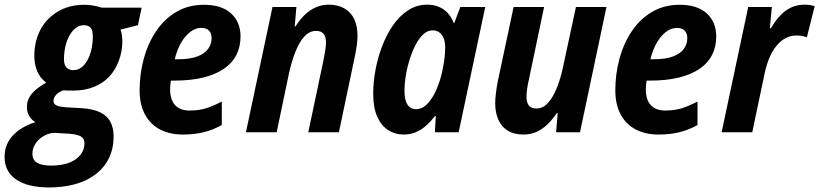

<svg xmlns="http://www.w3.org/2000/svg" viewBox="-82 -576 3567 836"><path d="M133.8 240.2Q38.6 240.2 -12 205.3Q-62.5 170.4 -62 106.9Q-62 54.2 -27.8 15.9Q6.3 -22.5 71.8 -44.4Q55.2 -53.7 45.2 -70.6Q35.2 -87.4 35.2 -109.9Q35.2 -142.1 55.9 -167.2Q76.7 -192.4 119.1 -216.3Q93.8 -234.9 80.6 -264.6Q67.4 -294.4 67.4 -335Q67.4 -387.2 87.6 -433.3Q107.9 -479.5 146 -508.8Q171.9 -530.8 207.3 -543Q242.7 -555.2 284.2 -555.2Q307.6 -555.2 327.1 -551.3Q346.7 -547.4 362.3 -542.5H534.7L518.6 -466.3L442.9 -447.3Q446.8 -436 448.7 -423.1Q450.7 -410.2 450.7 -395.5Q450.7 -352.1 435.1 -310.8Q419.4 -269.5 392.6 -241.2Q364.7 -212.4 325.4 -197Q286.1 -181.6 236.8 -181.6Q220.7 -181.6 210.4 -181.9Q200.2 -182.1 193.4 -182.6Q172.4 -174.8 161.6 -162.4Q150.9 -149.9 150.9 -136.7Q150.9 -124.5 160.6 -119.1Q167 -114.7 177.5 -112.5Q188 -110.4 203.1 -108.9L279.8 -104.5Q325.7 -101.1 355 -86.4Q384.3 -71.8 398.4 -45.9Q412.6 -20 412.6 17.1Q412.6 76.7 387.7 121.6Q362.8 166.5 317.4 194.3Q282.7 216.8 236.1 228.3Q189.5 239.7 133.8 240.2ZM140.1 145Q173.8 145 200.9 138.2Q228 131.3 246.6 118.2Q265.1 105.5 275.4 87.6Q285.6 69.8 285.6 47.4Q285.6 39.6 283.4 33.2Q281.2 26.9 275.4 22Q267.6 15.1 253.9 11.5Q240.2 7.8 219.7 6.3L151.9 2.4Q125 4.9 104 18.6Q83 32.2 71 52Q59.1 71.8 59.1 92.8Q59.1 120.6 79.6 132.8Q100.1 145 140.1 145ZM237.3 -270.5Q260.7 -270.5 278.8 -287.6Q296.9 -304.7 308.1 -334.2Q319.3 -363.8 321.8 -401.9Q323.2 -421.9 320.8 -435.3Q318.4 -448.7 311.5 -456.1Q306.6 -460.9 299.8 -463.6Q293 -466.3 283.7 -466.3Q264.6 -466.3 249.5 -455.3Q234.4 -444.3 223.1 -425.8Q211.9 -407.2 205.3 -384Q198.7 -360.8 197.3 -335.9Q196.3 -322.8 196.8 -312.3Q197.3 -301.8 200.2 -293.9Q210 -270.5 237.3 -270.5Z M714.4 9.8Q657.2 9.8 615 -12.2Q572.8 -34.2 549.3 -77.4Q525.9 -120.6 525.9 -183.1Q525.9 -253.4 543.9 -320.1Q562 -386.7 597.4 -439.7Q632.8 -492.7 685.3 -523.9Q737.8 -555.2 806.6 -555.2Q882.8 -555.2 924.1 -517.6Q965.3 -480 965.3 -417Q965.3 -372.1 946.8 -336.2Q928.2 -300.3 891.6 -275.6Q855 -251 801.5 -238Q748 -225.1 678.7 -225.1H662.1Q660.6 -215.3 659.7 -206.1Q658.7 -196.8 658.7 -187.5Q658.7 -141.6 680.4 -118.2Q702.1 -94.7 743.2 -94.7Q780.8 -94.7 811.5 -103.5Q842.3 -112.3 883.8 -133.8V-31.7Q844.7 -9.8 804 0Q763.2 9.8 714.4 9.8ZM678.7 -317.9H691.4Q745.1 -317.9 777.6 -330.3Q810.1 -342.8 824.7 -363.8Q839.4 -384.8 839.4 -410.2Q839.4 -431.6 827.6 -443.1Q815.9 -454.6 793.9 -454.6Q770 -454.6 747.3 -437.7Q724.6 -420.9 706.8 -390.4Q689 -359.9 678.7 -317.9Z M988.8 0 1104.5 -545.4H1208.5L1201.2 -460.9H1204.6Q1222.7 -489.7 1244.6 -511Q1266.6 -532.2 1292.7 -543.9Q1318.8 -555.7 1349.6 -555.7Q1387.2 -555.7 1415.5 -540.5Q1443.8 -525.4 1459.2 -495.1Q1474.6 -464.8 1474.6 -418.9Q1474.6 -400.9 1471.4 -378.2Q1468.3 -355.5 1462.9 -329.6L1393.6 0H1260.3L1327.6 -319.3Q1331.5 -339.4 1334.5 -357.9Q1337.4 -376.5 1337.4 -391.1Q1337.4 -416.5 1326.9 -429Q1316.4 -441.4 1293.9 -441.4Q1265.6 -441.4 1243.4 -417.2Q1221.2 -393.1 1204.6 -351.3Q1188 -309.6 1176.3 -256.8L1122.6 0Z M1674.8 9.8Q1638.2 9.8 1608.2 -9.5Q1578.1 -28.8 1560.5 -68.1Q1543 -107.4 1543 -168Q1543 -216.8 1552.7 -270.3Q1562.5 -323.7 1581.8 -374.5Q1601.1 -425.3 1629.4 -466.1Q1657.7 -506.8 1695.1 -531.2Q1732.4 -555.7 1777.8 -555.7Q1806.2 -555.7 1828.1 -546.6Q1850.1 -537.6 1866.5 -520.3Q1882.8 -502.9 1893.1 -477.1H1896.5L1922.4 -545.4H2030.8L1915 0H1811.5L1815.4 -70.8H1812Q1793.5 -46.9 1773.2 -28.8Q1752.9 -10.7 1729 -0.5Q1705.1 9.8 1674.8 9.8ZM1729 -100.6Q1757.3 -100.6 1780 -125Q1802.7 -149.4 1818.8 -187.3Q1835 -225.1 1843.3 -264.2Q1850.6 -297.4 1853.5 -322.3Q1856.4 -347.2 1856.4 -370.6Q1856.4 -403.8 1841.8 -423.8Q1827.1 -443.8 1801.3 -443.8Q1779.8 -443.8 1761.2 -426.8Q1742.7 -409.7 1727.8 -381.1Q1712.9 -352.5 1701.9 -317.9Q1690.9 -283.2 1685.1 -247.1Q1679.2 -210.9 1679.2 -179.7Q1679.2 -140.6 1692.1 -120.6Q1705.1 -100.6 1729 -100.6Z M2197.8 9.8Q2156.7 9.8 2129.4 -6.8Q2102.1 -23.4 2088.1 -54.2Q2074.2 -85 2074.2 -127Q2074.2 -145 2077.4 -170.7Q2080.6 -196.3 2085.4 -221.7L2154.3 -545.4H2287.1L2219.7 -224.1Q2215.3 -204.6 2212.9 -186.8Q2210.4 -168.9 2210.4 -154.8Q2210.4 -129.4 2220.9 -116.5Q2231.4 -103.5 2253.4 -103.5Q2281.7 -103.5 2304 -127.9Q2326.2 -152.3 2343 -194.3Q2359.9 -236.3 2370.6 -289.6L2425.8 -545.4H2558.6L2443.4 0H2339.4L2346.2 -83.5H2342.3Q2323.7 -55.7 2302 -34.7Q2280.3 -13.7 2254.4 -2Q2228.5 9.8 2197.8 9.8Z M2785.6 9.8Q2728.5 9.8 2686.3 -12.2Q2644 -34.2 2620.6 -77.4Q2597.2 -120.6 2597.2 -183.1Q2597.2 -253.4 2615.2 -320.1Q2633.3 -386.7 2668.7 -439.7Q2704.1 -492.7 2756.6 -523.9Q2809.1 -555.2 2877.9 -555.2Q2954.1 -555.2 2995.4 -517.6Q3036.6 -480 3036.6 -417Q3036.6 -372.1 3018.1 -336.2Q2999.5 -300.3 2962.9 -275.6Q2926.3 -251 2872.8 -238Q2819.3 -225.1 2750 -225.1H2733.4Q2731.9 -215.3 2731 -206.1Q2730 -196.8 2730 -187.5Q2730 -141.6 2751.7 -118.2Q2773.4 -94.7 2814.5 -94.7Q2852.1 -94.7 2882.8 -103.5Q2913.6 -112.3 2955.1 -133.8V-31.7Q2916 -9.8 2875.2 0Q2834.5 9.8 2785.6 9.8ZM2750 -317.9H2762.7Q2816.4 -317.9 2848.9 -330.3Q2881.3 -342.8 2896 -363.8Q2910.6 -384.8 2910.6 -410.2Q2910.6 -431.6 2898.9 -443.1Q2887.2 -454.6 2865.2 -454.6Q2841.3 -454.6 2818.6 -437.7Q2795.9 -420.9 2778.1 -390.4Q2760.3 -359.9 2750 -317.9Z M3060.1 0 3175.8 -545.4H3278.8L3270 -453.1H3274.9Q3294.4 -486.8 3316.2 -509.5Q3337.9 -532.2 3364 -543.9Q3390.1 -555.7 3421.4 -555.7Q3432.1 -555.7 3443.6 -554.2Q3455.1 -552.7 3465.3 -549.3L3431.2 -413.6Q3422.4 -417 3410.6 -419.2Q3398.9 -421.4 3385.3 -421.4Q3359.9 -421.4 3338.1 -409.7Q3316.4 -397.9 3299.1 -376.7Q3281.7 -355.5 3269 -326.2Q3256.3 -296.9 3248.5 -261.7L3193.4 0Z"/></svg>

Font: Open Sans SemiCondensed
Style: Bold Italic
Weight: 700
Width: 4
Italic angle: -12°
Designer: Monotype Design Team
Foundry: Monotype Imaging Inc.
Version: Version 3.003